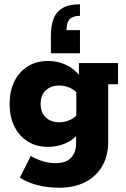

<svg xmlns="http://www.w3.org/2000/svg" viewBox="-20 -697 591 898"><path d="M257 181Q199 181 150.5 167.5Q102 154 73 134L124 32Q150 48 179.5 57Q209 66 241 66Q289 66 312.5 40.5Q336 15 336 -26V-67L354 -80Q326 -44 287 -27Q248 -10 205 -10Q150 -10 109 -36Q68 -62 46.5 -107.5Q25 -153 25 -211Q25 -270 46.5 -315Q68 -360 109 -386Q150 -412 205 -412Q248 -412 287 -394.5Q326 -377 354 -341L349 -330V-402H532V-303H486V-34Q486 33 457.5 81Q429 129 378 155Q327 181 257 181ZM257 -125Q279 -125 301.5 -133.5Q324 -142 343 -162L337 -119V-301L343 -260Q324 -280 301.5 -288.5Q279 -297 257 -297Q219 -297 194.5 -275Q170 -253 170 -211Q170 -170 194.5 -147.5Q219 -125 257 -125ZM354 -677V-623Q321 -623 306 -607.5Q291 -592 291 -556H354V-448H218V-531Q218 -575 230 -608Q242 -641 272 -659Q302 -677 354 -677Z"/></svg>

Font: Rokkitt ExtraBold
Style: Regular
Weight: 800
Version: Version 3.103